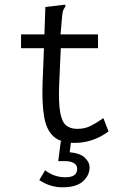

<svg xmlns="http://www.w3.org/2000/svg" viewBox="-20 -604 540 821"><path d="M299 7Q240 7 209.5 -20Q179 -47 169 -103.5Q159 -160 162 -248L168 -398H70V-457H170L174 -574L249 -583L259 -584L260 -577Q255 -570 251.5 -563Q248 -556 246 -539L239 -457H399V-398H240L233 -243Q230 -167 237 -125.5Q244 -84 262 -68.5Q280 -53 310 -53Q343 -53 368.5 -66Q394 -79 422 -99L444 -42Q410 -17 374 -5Q338 7 299 7ZM247 197Q194 197 148 166L173 124Q211 154 260 154Q310 154 310 118Q310 102 296 93.5Q282 85 259 85H229L240 0H284L278 47Q322 51 342.5 70Q363 89 363 112Q363 146 334.5 171.5Q306 197 247 197Z"/></svg>

Font: Inconsolata Nerd Font Mono
Style: Regular
Weight: 400
Monospace: yes
Designer: Raph Levien, Cyreal, Brenton Simpson
Foundry: Raph Levien, Cyreal, Google
Version: Version 3.000; ttfautohint (v1.8.3);Nerd Fonts 3.0.2